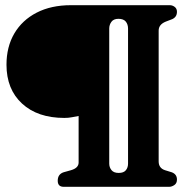

<svg xmlns="http://www.w3.org/2000/svg" viewBox="-20 -720 729 740"><path d="M632 0H225.5Q202.5 0 202.5 -23.5Q202.5 -48.5 225 -56L253.5 -64Q283 -72.5 283 -93.5V-273Q270.5 -271 257.5 -268.2Q244.5 -265.5 228 -265.5Q125 -265.5 65 -320.8Q5 -376 5 -470.5Q5 -539.5 35.2 -591Q65.5 -642.5 121.2 -671.2Q177 -700 253.5 -700H634.5Q644.5 -700 653.2 -693.5Q662 -687 662 -674.5Q662 -655 644.5 -646.5L618.5 -636.5Q591.5 -625.5 591.5 -602V-98Q591.5 -72 616 -64L642 -56Q662 -48.5 662 -28Q662 -13.5 652 -6.8Q642 0 632 0ZM473.5 -89.5V-610Q473.5 -626 464.8 -636.8Q456 -647.5 436.5 -647.5Q418 -647.5 409.5 -636Q401 -624.5 401 -610V-89.5Q401 -75 409.8 -64.2Q418.5 -53.5 437.5 -53.5Q456.5 -53.5 465 -63.8Q473.5 -74 473.5 -89.5Z"/></svg>

Font: Fraunces 144pt S050 Black
Style: Regular
Weight: 900
Version: Version 1.000; ttfautohint (v1.8.3)